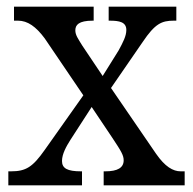

<svg xmlns="http://www.w3.org/2000/svg" viewBox="-20 -556 578 576"><path d="M5 0H226V-42H223C182 -42 166 -51 166 -73C166 -94 179 -117 191 -136L255 -235L316 -144C344 -102 351 -90 351 -75C351 -53 333 -42 296 -42H291V0H534V-42H522C499 -42 475 -56 448 -95L313 -292L408 -430C445 -485 465 -494 501 -494H509V-536H306V-494H309C338 -494 359 -490 359 -466C359 -448 349 -429 336 -405L288 -328L227 -419C214 -440 206 -451 206 -465C206 -481 216 -494 258 -494H261V-536H22V-494H34C63 -494 88 -476 114 -441L230 -270L114 -106C78 -55 58 -42 13 -42H5Z"/></svg>

Font: Noto Serif Lao SemiCondensed
Style: Regular
Weight: 400
Width: 4
Designer: Monotype Design Team
Foundry: Monotype Imaging Inc.
Version: Version 2.003